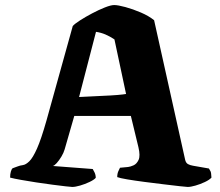

<svg xmlns="http://www.w3.org/2000/svg" viewBox="-20 -740 872 760"><path d="M266 0Q261 0 239.5 -2.5Q218 -5 187 -9Q156 -13 123.5 -18Q91 -23 63 -28Q35 -33 20 -37Q20 -51 23 -61Q26 -71 30 -74L49 -81Q59 -85 70.5 -86.5Q82 -88 96 -101.5Q110 -115 126.5 -152Q143 -189 164 -263L268 -637Q276 -646 297 -659.5Q318 -673 344.5 -687Q371 -701 395 -710.5Q419 -720 432 -720Q447 -720 476.5 -712Q506 -704 537.5 -690.5Q569 -677 590 -660L713 -107Q716 -95 724 -90.5Q732 -86 744 -84L807 -73Q811 -66 813.5 -61.5Q816 -57 817 -37Q809 -28 791 -19.5Q773 -11 754 -5.5Q735 0 723 0Q718 0 691.5 -3Q665 -6 627.5 -10.5Q590 -15 551.5 -20Q513 -25 483.5 -30Q454 -35 444 -39Q444 -54 449.5 -64.5Q455 -75 455 -76L487 -79Q496 -80 508.5 -85.5Q521 -91 528.5 -107Q536 -123 528 -157L498 -281H274L236 -149Q232 -135 223 -120Q214 -105 204.5 -94.5Q195 -84 189 -83L347 -71Q349 -68 354 -58Q359 -48 359 -36Q352 -28 334 -19.5Q316 -11 297 -5.5Q278 0 266 0ZM293 -356Q347 -359 384 -360.5Q421 -362 444.5 -364Q468 -366 479 -368L433 -584Q415 -596 397.5 -603.5Q380 -611 360 -614Z"/></svg>

Font: Texturina Medium 12pt Black
Style: Regular
Weight: 900
Version: Version 1.002